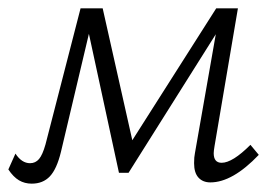

<svg xmlns="http://www.w3.org/2000/svg" viewBox="-28 -432 664 460"><path d="M592 -61Q529 5 476 5Q458 5 447.5 -6.5Q437 -18 437 -41Q437 -56 439 -65L489 -350L280 -18H257L185 -351L118 -68Q108 -27 91.5 -9.5Q75 8 48 8Q31 8 17.5 0Q4 -8 -8 -26L9 -64Q24 -41 44 -41Q57 -41 65.5 -51Q74 -61 81 -86L165 -412H218L289 -96L490 -412H542L486 -82Q484 -70 484 -65Q484 -42 503 -42Q529 -42 572 -85Z"/></svg>

Font: Ysabeau Semilight
Style: Italic
Weight: 300
Italic angle: -12°
Designer: Christian Thalmann (Catharsis Fonts)
Version: Version 0.003